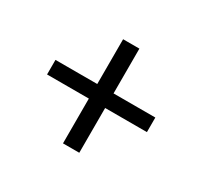

<svg xmlns="http://www.w3.org/2000/svg" viewBox="-109 -693 817 776"><g transform="rotate(30 300.0 -305.0)"><path d="M338 -62V-271H533V-339H338V-548H262V-339H67V-271H262V-62Z"/></g></svg>

Font: LVC Sans
Style: Regular
Weight: 400
Designer: Mike Abbink, Paul van der Laan, Pieter van Rosmalen
Foundry: Bold Monday
Version: Version 3.0